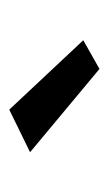

<svg xmlns="http://www.w3.org/2000/svg" viewBox="70 -813 235 415"><g transform="rotate(-90 187.5 -605.5)"><path d="M66 -658 158 -703 308 -543 246 -508Z"/></g></svg>

Font: Jost* Medium
Style: Regular
Weight: 500
Version: Version 3.7